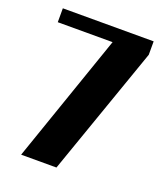

<svg xmlns="http://www.w3.org/2000/svg" viewBox="-114 -664 634 741"><g transform="rotate(20 203.5 -293.0)"><path d="M17.1 -585.9H390.1V-530.8L204.1 0H59.1L242.2 -528.8H17.1Z"/></g></svg>

Font: Wesal
Style: Regular
Weight: 700
Designer: Ahmed zaza
Foundry: Ahmed zaza
Version: Version 2.01